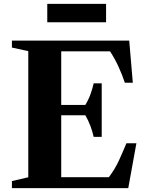

<svg xmlns="http://www.w3.org/2000/svg" viewBox="-20 -971 764 991"><path d="M41.5 0V-36.5L126 -56V-707L41.5 -725.5V-761.5H647L665.5 -544H624.5Q611.5 -583 592.5 -625Q573.5 -667 548 -706H296V-429.5H420.5Q437.5 -457.5 447.5 -485.8Q457.5 -514 463.5 -541H505V-264.5H463.5Q457.5 -291.5 447 -320Q436.5 -348.5 420.5 -376H296V-56.5H542Q574.5 -100 594.5 -144Q614.5 -188 632.5 -231.5H684L642 0ZM224 -856V-951H527.5V-856Z"/></svg>

Font: Libre Caslon Text
Style: Bold
Weight: 700
Designer: Pablo Impallari, Rodrigo Fuenzalida, Katja Schimmel
Foundry: Pablo Impallari, Rodrigo Fuenzalida
Version: Version 2.000